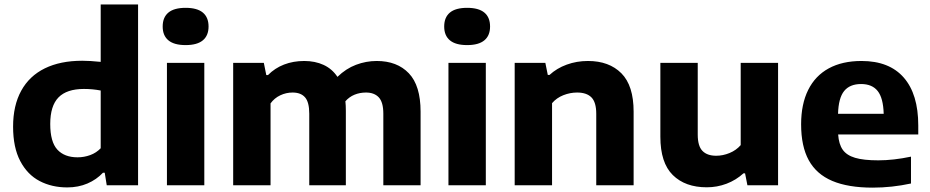

<svg xmlns="http://www.w3.org/2000/svg" viewBox="-20 -828 4156 858"><path d="M38.5 -262Q38.5 -356.5 74.8 -422.5Q111 -488.5 180.2 -522.5Q249.5 -556.5 347.5 -556.5Q382 -556.5 430 -551.5V-808H597V0H457L448 -56H440Q411.5 -25.5 370.8 -8Q330 9.5 280.5 9.5Q211.5 9.5 157 -19Q102.5 -47.5 70.5 -108.2Q38.5 -169 38.5 -262ZM430 -165.5V-423.5Q394 -430.5 355 -430.5Q278.5 -430.5 241.5 -392.8Q204.5 -355 204.5 -274Q204.5 -194 236.2 -159.5Q268 -125 326.5 -125Q356 -125 383.2 -135Q410.5 -145 430 -165.5Z M726 0V-547H893V0ZM707 -709.5Q707 -750.5 732.5 -771.8Q758 -793 809.5 -793Q861 -793 886.5 -771.8Q912 -750.5 912 -709.5Q912 -669 886.5 -647.8Q861 -626.5 809.5 -626.5Q758 -626.5 732.5 -647.8Q707 -669 707 -709.5Z M1859.5 -329V0H1693V-320Q1693 -371 1672.8 -392.8Q1652.5 -414.5 1615.5 -414.5Q1588 -414.5 1564.2 -404.8Q1540.5 -395 1523.5 -375.5Q1525.5 -357.5 1525.5 -332.5V0H1362V-320Q1362 -371.5 1343.2 -393Q1324.5 -414.5 1287.5 -414.5Q1258.5 -414.5 1232.2 -402Q1206 -389.5 1189 -366V0H1022V-547H1159L1170 -492.5H1177.5Q1208 -523.5 1249.2 -539.5Q1290.5 -555.5 1339.5 -555.5Q1388 -555.5 1426 -538Q1464 -520.5 1488 -484.5Q1526 -521.5 1571 -538.5Q1616 -555.5 1663.5 -555.5Q1754.5 -555.5 1807 -500.5Q1859.5 -445.5 1859.5 -329Z M1984 0V-547H2151V0ZM1965 -709.5Q1965 -750.5 1990.5 -771.8Q2016 -793 2067.5 -793Q2119 -793 2144.5 -771.8Q2170 -750.5 2170 -709.5Q2170 -669 2144.5 -647.8Q2119 -626.5 2067.5 -626.5Q2016 -626.5 1990.5 -647.8Q1965 -669 1965 -709.5Z M2280 -547H2417L2428 -493H2435.5Q2468 -523 2512.5 -539.2Q2557 -555.5 2607.5 -555.5Q2702 -555.5 2756.8 -500.5Q2811.5 -445.5 2811.5 -329V0H2644.5V-319.5Q2644.5 -371 2623 -392.8Q2601.5 -414.5 2559 -414.5Q2527.5 -414.5 2497.2 -402.5Q2467 -390.5 2447 -367V0H2280Z M2931 -217V-547H3098V-226.5Q3098 -175.5 3119 -153.8Q3140 -132 3180.5 -132Q3210.5 -132 3240.2 -144.2Q3270 -156.5 3290 -179.5V-547H3457V0H3320L3309.5 -53.5H3302.5Q3269 -23 3226.8 -7Q3184.5 9 3138.5 9Q3042 9 2986.5 -45.8Q2931 -100.5 2931 -217Z M4083.5 -227H3725.5Q3728.5 -183.5 3746 -158.8Q3763.5 -134 3801.2 -122.8Q3839 -111.5 3905 -111.5Q3972.5 -111.5 4051 -128V-8Q3965.5 10.5 3880 10.5Q3770 10.5 3699.2 -19.5Q3628.5 -49.5 3594.2 -111.8Q3560 -174 3560 -272.5Q3560 -362.5 3591.5 -426Q3623 -489.5 3683.5 -522.5Q3744 -555.5 3830 -555.5Q3954 -555.5 4018.8 -481.2Q4083.5 -407 4083.5 -267.5ZM3725 -319.5H3929Q3927 -390 3902.2 -421.2Q3877.5 -452.5 3828 -452.5Q3777.5 -452.5 3752.2 -421.2Q3727 -390 3725 -319.5Z"/></svg>

Font: Encode Sans Semi Expanded
Style: Bold
Weight: 700
Width: 6
Designer: Multiple Designers
Foundry: Impallari Type
Version: Version 2.000